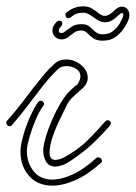

<svg xmlns="http://www.w3.org/2000/svg" viewBox="-30 -579 427 604"><path d="M144 -55Q124 -55 115 -70.5Q106 -86 106 -105Q106 -120 113.5 -146Q121 -172 133.5 -201Q146 -230 161.5 -256Q177 -282 194 -297Q203 -306 213 -313Q223 -327 223 -339Q223 -354 209.5 -362.5Q196 -371 180 -371Q163 -371 154 -363Q140 -350 124.5 -332.5Q109 -315 92 -292Q74 -269 54 -242.5Q34 -216 8 -186Q5 -182 0 -182Q-5 -182 -8.5 -188Q-12 -194 -8 -199Q18 -228 38.5 -255Q59 -282 76 -304Q94 -327 109.5 -345.5Q125 -364 141 -378Q156 -392 178 -392Q204 -392 225 -374.5Q246 -357 246 -334Q246 -314 225 -297L220 -293Q210 -284 199.5 -274Q189 -264 182 -252Q171 -229 157.5 -201.5Q144 -174 135 -147Q126 -120 126 -99Q126 -76 144 -76Q157 -76 174.5 -85.5Q192 -95 208 -106.5Q224 -118 232 -125Q254 -144 302 -198Q305 -201 309 -201Q314 -201 317.5 -195.5Q321 -190 316 -184Q285 -149 258 -124Q231 -99 192 -73Q177 -63 165 -59Q153 -55 144 -55ZM135 5Q86 5 58.5 -29Q31 -63 35 -113Q36 -128 44 -155.5Q52 -183 64.5 -211.5Q77 -240 90 -258Q93 -262 98 -262Q103 -262 107 -257Q111 -252 106 -246Q94 -230 82.5 -203Q71 -176 63.5 -150Q56 -124 55 -111Q52 -74 73 -44Q94 -14 136 -14Q162 -14 197 -29.5Q232 -45 273 -82Q275 -84 279 -84Q286 -84 289.5 -77.5Q293 -71 287 -66Q244 -28 205.5 -11.5Q167 5 135 5ZM293 -451Q274 -451 263 -459Q252 -467 244.5 -475Q237 -483 227 -483Q213 -483 205.5 -478Q198 -473 188 -465Q177 -455 164 -455Q152 -455 143.5 -463Q135 -471 135 -483Q135 -497 148 -510Q152 -514 157 -514Q166 -514 166 -505Q166 -500 162 -496Q155 -489 155 -483Q155 -475 163 -475Q169 -475 176 -481Q184 -487 195.5 -495Q207 -503 227 -503Q243 -503 252 -495Q261 -487 270 -479Q279 -471 293 -471Q313 -471 326.5 -482Q340 -493 347 -506Q354 -519 356 -524Q358 -530 358 -532Q358 -538 354 -538Q350 -538 346 -534Q334 -522 323.5 -515.5Q313 -509 300 -509Q288 -509 276.5 -516.5Q265 -524 254 -531.5Q243 -539 232 -539Q219 -539 211 -536Q203 -533 193 -525Q189 -522 185 -522Q176 -522 176 -532Q176 -539 181 -541Q203 -559 232 -559Q249 -559 260.5 -551.5Q272 -544 281.5 -536.5Q291 -529 300 -529Q313 -529 332 -548Q342 -558 354 -558Q364 -558 370.5 -550.5Q377 -543 377 -531Q377 -524 374 -516Q372 -511 363 -495Q354 -479 336.5 -465Q319 -451 293 -451Z"/></svg>

Font: Neonderthaw
Style: Regular
Weight: 400
Designer: Robert E. Leuschke
Foundry: Robert E. Leuschke
Version: Version 1.010; ttfautohint (v1.8.3)